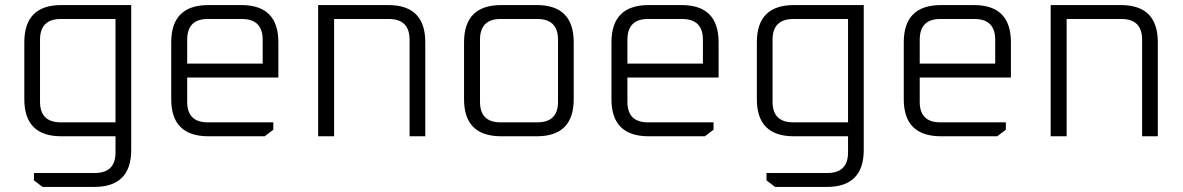

<svg xmlns="http://www.w3.org/2000/svg" viewBox="-20 -538 4670 758"><path d="M76 -146V-371Q76 -518 222 -518H498V54Q498 200 352 200H148L114 174V145H354Q436 145 436 64V0H222Q76 0 76 -146ZM138 -136Q138 -55 220 -55H436V-463H220Q138 -463 138 -381Z M656 -146V-371Q656 -518 803 -518H933Q1079 -518 1079 -371V-232H719V-136Q719 -55 800 -55H1059V-26L1025 0H803Q656 0 656 -146ZM719 -287H1017V-381Q1017 -463 935 -463H800Q719 -463 719 -381Z M1236 0V-518H1513Q1659 -518 1659 -371V0H1597V-381Q1597 -463 1515 -463H1299V0Z M1812 -146V-371Q1812 -518 1959 -518H2099Q2245 -518 2245 -371V-146Q2245 0 2099 0H1959Q1812 0 1812 -146ZM1875 -136Q1875 -55 1956 -55H2101Q2183 -55 2183 -136V-381Q2183 -463 2101 -463H1956Q1875 -463 1875 -381Z M2394 -146V-371Q2394 -518 2541 -518H2671Q2817 -518 2817 -371V-232H2457V-136Q2457 -55 2538 -55H2797V-26L2763 0H2541Q2394 0 2394 -146ZM2457 -287H2755V-381Q2755 -463 2673 -463H2538Q2457 -463 2457 -381Z M2968 -146V-371Q2968 -518 3114 -518H3390V54Q3390 200 3244 200H3040L3006 174V145H3246Q3328 145 3328 64V0H3114Q2968 0 2968 -146ZM3030 -136Q3030 -55 3112 -55H3328V-463H3112Q3030 -463 3030 -381Z M3548 -146V-371Q3548 -518 3695 -518H3825Q3971 -518 3971 -371V-232H3611V-136Q3611 -55 3692 -55H3951V-26L3917 0H3695Q3548 0 3548 -146ZM3611 -287H3909V-381Q3909 -463 3827 -463H3692Q3611 -463 3611 -381Z M4128 0V-518H4405Q4551 -518 4551 -371V0H4489V-381Q4489 -463 4407 -463H4191V0Z"/></svg>

Font: Oxanium Light
Style: Regular
Weight: 300
Designer: Severin Meyer
Version: Version 1.000